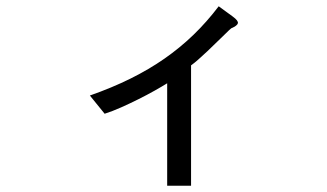

<svg xmlns="http://www.w3.org/2000/svg" viewBox="-20 -468 1040 611"><path d="M676 -448Q702 -429 720.5 -415.5Q739 -402 737 -394Q735 -386 716 -378Q711 -374 708 -371Q705 -368 704 -367Q688 -352 672 -336Q656 -320 640.5 -305.5Q625 -291 611.5 -279Q598 -267 588 -260V123H512V-203Q496 -193 472 -179.5Q448 -166 421 -152.5Q394 -139 366 -126.5Q338 -114 313 -106L266 -164Q337 -189 395.5 -218Q454 -247 503.5 -281.5Q553 -316 595.5 -357Q638 -398 676 -448Z"/></svg>

Font: D2Coding
Style: Regular
Weight: 400
Monospace: yes
Designer: Yong-Rak Park; Jeong-Hwan Yoon; Sang-Min Lee;
Foundry: NHN Corporation
Version: Version 1.3.2; Build 20180524